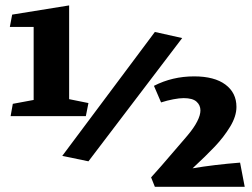

<svg xmlns="http://www.w3.org/2000/svg" viewBox="-20 -705 950 724"><path d="M106.9 -328.1V-603.5H17.1L25.9 -649.9L240.7 -684.6V-331.1L313.5 -316.4L303.7 -267.1H20L28.3 -313.5ZM214.8 -117.2 564 -584.5 667 -561.5 313.5 -96.7ZM885.3 -91.8 902.8 -0.5H564L549.8 -36.1Q566.9 -53.7 674.3 -179.2L688 -195.3Q711.4 -223.1 723.6 -247.1Q735.8 -271 735.8 -288.6Q735.8 -308.6 720.9 -321.8Q706.1 -335 672.4 -335Q656.7 -335 633.5 -330.6Q610.4 -326.2 587.4 -318.8L560.5 -381.3Q629.9 -417 711.9 -417Q788.6 -417 830.1 -386Q871.6 -355 871.6 -301.8Q871.6 -266.6 847.9 -227.5Q824.2 -188.5 790.5 -152.8Q756.8 -117.2 706.1 -70.3Q787.1 -84 885.3 -91.8Z"/></svg>

Font: Vesper Libre Heavy
Style: Regular
Weight: 900
Designer: Robert Keller & Kimya Gandhi
Foundry: Mota Italic
Version: Version 1.058